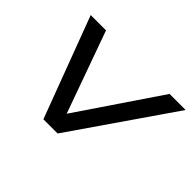

<svg xmlns="http://www.w3.org/2000/svg" viewBox="-103 -684 878 878"><g transform="rotate(45 335.5 -245.0)"><path d="M241 0 57 -490H156L306 -72H284L567 -490H671L333 0Z"/></g></svg>

Font: Nunito Sans 10pt Expanded
Style: Italic
Weight: 400
Width: 7
Italic angle: -9°
Designer: Vernon Adams
Foundry: Vernon Adams
Version: Version 3.101;gftools[0.9.27]